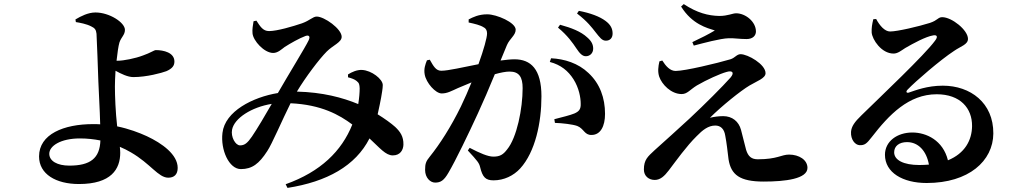

<svg xmlns="http://www.w3.org/2000/svg" viewBox="-20 -849 5040 939"><path d="M319 -39C261 -39 221 -61 221 -97C221 -135 276 -172 371 -172C407 -172 441 -168 471 -162C468 -75 422 -39 319 -39ZM550 -552C554 -589 559 -624 564 -641C573 -668 591 -678 591 -703C591 -739 515 -788 447 -788C411 -788 376 -770 349 -754L351 -741C370 -738 403 -732 426 -720C443 -712 450 -704 452 -684C454 -657 459 -506 461 -451C463 -394 468 -320 470 -241C459 -242 447 -242 435 -242C292 -242 171 -193 171 -84C171 3 254 51 366 51C524 51 568 -22 568 -102C568 -112 567 -122 566 -131C585 -123 603 -114 620 -104C717 -48 754 20 803 20C831 20 849 5 849 -28C849 -93 773 -148 698 -183C661 -200 611 -219 553 -231C545 -301 542 -380 542 -426C542 -445 543 -473 545 -503C572 -488 605 -472 632 -472C697 -472 770 -492 794 -501C823 -514 833 -528 833 -548C833 -592 780 -604 742 -604C734 -604 715 -590 680 -578C641 -563 584 -552 556 -552Z M1212 -181C1190 -149 1176 -138 1154 -138C1131 -138 1108 -180 1115 -215C1126 -271 1210 -325 1309 -341C1280 -290 1236 -216 1212 -181ZM1682 -471C1701 -466 1714 -461 1724 -453C1737 -443 1738 -435 1739 -417C1739 -398 1737 -370 1732 -340C1655 -372 1557 -398 1432 -401C1474 -471 1541 -560 1578 -597C1609 -628 1651 -642 1651 -669C1651 -708 1566 -768 1529 -768C1510 -768 1496 -749 1457 -735C1413 -720 1335 -697 1296 -697C1266 -697 1253 -719 1234 -748L1220 -745C1217 -727 1213 -705 1215 -686C1218 -650 1272 -590 1316 -590C1339 -590 1357 -608 1372 -619C1400 -637 1444 -662 1474 -673C1491 -679 1499 -671 1489 -651C1474 -619 1390 -483 1339 -394C1217 -374 1080 -305 1068 -199C1058 -116 1100 -22 1158 -22C1213 -22 1247 -48 1287 -110C1310 -144 1360 -262 1401 -344C1552 -337 1640 -287 1703 -240C1651 -110 1548 -9 1377 52L1386 70C1579 40 1719 -38 1787 -172C1838 -125 1866 -89 1901 -89C1938 -89 1952 -116 1953 -141C1954 -182 1937 -205 1913 -228C1893 -246 1861 -269 1827 -290C1835 -323 1840 -353 1844 -372C1847 -392 1852 -415 1852 -433C1852 -462 1797 -505 1750 -507C1726 -508 1701 -497 1682 -485Z M2709 -714C2756 -675 2781 -639 2799 -612C2815 -588 2828 -574 2845 -574C2866 -574 2881 -590 2881 -611C2881 -630 2874 -647 2852 -666C2821 -695 2774 -713 2719 -728ZM2459 -628C2473 -661 2502 -676 2502 -704C2502 -739 2409 -779 2363 -779C2321 -779 2293 -765 2272 -754V-739C2300 -733 2330 -726 2346 -715C2358 -709 2362 -698 2362 -685C2362 -665 2346 -607 2320 -535C2243 -520 2172 -503 2138 -503C2112 -503 2100 -525 2082 -557L2068 -554C2060 -534 2052 -512 2057 -485C2064 -444 2110 -392 2140 -392C2167 -392 2186 -403 2219 -418C2237 -426 2261 -436 2286 -446C2270 -407 2253 -367 2234 -328C2185 -228 2131 -144 2082 -83C2063 -60 2059 -48 2059 -18C2059 20 2084 44 2108 44C2135 44 2151 34 2173 -4C2209 -65 2271 -194 2317 -294C2342 -348 2373 -420 2400 -486C2428 -494 2454 -499 2472 -499C2519 -499 2536 -472 2536 -418C2536 -318 2508 -176 2460 -118C2441 -93 2425 -83 2393 -83C2366 -83 2327 -100 2277 -126L2268 -113C2316 -61 2323 -52 2328 -32C2340 18 2355 33 2394 33C2445 33 2492 10 2524 -25C2598 -106 2628 -250 2628 -378C2628 -511 2576 -559 2496 -559C2477 -559 2452 -556 2428 -553ZM2669 -546C2723 -532 2759 -502 2785 -461C2812 -418 2820 -371 2820 -342C2821 -315 2812 -304 2789 -294C2767 -285 2733 -277 2691 -266L2694 -248C2729 -247 2781 -241 2803 -233C2836 -220 2838 -188 2873 -189C2917 -189 2939 -232 2939 -292C2939 -370 2914 -440 2858 -492C2808 -540 2740 -561 2675 -564ZM2802 -783C2854 -743 2875 -714 2893 -691C2913 -666 2924 -650 2943 -650C2964 -650 2976 -664 2976 -685C2976 -708 2967 -728 2941 -747C2913 -768 2868 -785 2811 -796Z M3205 -549C3199 -523 3196 -498 3204 -474C3217 -436 3262 -389 3314 -389C3341 -389 3354 -410 3388 -431C3436 -459 3503 -489 3533 -497C3562 -506 3573 -494 3553 -470C3514 -426 3427 -339 3352 -269C3305 -225 3223 -152 3181 -114C3148 -83 3129 -68 3129 -20C3129 13 3154 31 3182 31C3209 31 3229 13 3251 -16C3286 -62 3338 -135 3387 -183C3416 -213 3444 -235 3478 -235C3504 -235 3522 -219 3527 -185C3534 -149 3538 -110 3543 -70C3555 6 3598 39 3715 39C3820 39 3929 26 3929 -28C3929 -67 3888 -93 3839 -93C3801 -93 3782 -70 3686 -70C3655 -70 3639 -84 3629 -116C3623 -137 3613 -181 3604 -214C3593 -255 3561 -281 3517 -281C3496 -281 3472 -278 3452 -273C3508 -329 3602 -405 3646 -431C3681 -452 3724 -466 3724 -491C3724 -535 3637 -584 3602 -584C3583 -584 3575 -566 3552 -559C3488 -540 3330 -502 3284 -502C3257 -502 3236 -526 3219 -553ZM3476 -700C3448 -683 3407 -662 3366 -643L3373 -626C3419 -638 3503 -661 3544 -662C3569 -663 3597 -658 3631 -658C3663 -658 3677 -676 3677 -695C3677 -743 3626 -784 3580 -784C3562 -784 3540 -771 3498 -771C3444 -772 3389 -786 3324 -829L3311 -817C3365 -730 3438 -712 3476 -700Z M4476 -42C4399 -42 4353 -66 4353 -104C4353 -135 4378 -154 4416 -154C4471 -154 4511 -111 4523 -44C4508 -43 4493 -42 4476 -42ZM4251 -755C4245 -730 4242 -713 4243 -690C4246 -655 4291 -587 4350 -587C4371 -587 4388 -602 4407 -614C4445 -636 4507 -670 4544 -676C4560 -679 4570 -672 4553 -650C4501 -579 4291 -381 4193 -285C4160 -253 4144 -231 4142 -204C4140 -166 4162 -140 4184 -139C4209 -138 4219 -147 4243 -178C4328 -288 4424 -388 4561 -388C4676 -388 4735 -320 4734 -232C4733 -163 4699 -99 4616 -65C4592 -163 4510 -201 4442 -201C4368 -201 4308 -158 4308 -92C4308 -5 4395 46 4512 46C4718 46 4837 -62 4838 -196C4839 -346 4726 -430 4591 -430C4514 -430 4457 -407 4424 -396C4414 -393 4408 -400 4419 -411C4457 -451 4580 -557 4646 -600C4679 -623 4714 -631 4714 -659C4714 -702 4635 -765 4588 -765C4567 -765 4567 -750 4528 -737C4474 -720 4369 -695 4333 -695C4307 -695 4282 -724 4265 -756Z"/></svg>

Font: Noto Serif CJK JP
Style: Bold
Weight: 700
Designer: Ryoko NISHIZUKA 西塚涼子 (kana & ideographs); Frank Grießhammer (Latin, Greek & Cyrillic); Wenlong ZHANG 张文龙 (bopomofo); San
Foundry: Adobe Systems Incorporated
Version: Version 1.000;PS 1;hotconv 16.6.53;makeotf.lib2.5.65590